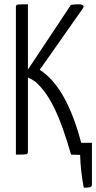

<svg xmlns="http://www.w3.org/2000/svg" viewBox="-20 -720 448 894"><path d="M358 -55H408V139Q408 149 400 151.5Q392 154 370 154Q355 75 353 1H347Q323 1 311 0Q272 -135 236.5 -209.5Q201 -284 158 -327Q139 -347 110 -359V-14Q110 -4 103 -2Q96 0 54 0V-687Q54 -697 61 -698.5Q68 -700 110 -700V-396L310 -697Q323 -700 345 -700Q378 -700 366 -681L165 -395Q290 -315 358 -55Z"/></svg>

Font: Yanone Kaffeesatz Light
Style: Regular
Weight: 300
Designer: Yanone (Cyrillic: Daniel Pouzeot)
Foundry: Yanone
Version: Version 1.003;PS 001.003;hotconv 1.0.88;makeotf.lib2.5.64775